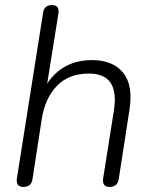

<svg xmlns="http://www.w3.org/2000/svg" viewBox="-20 -731 600 757"><path d="M72 6Q41 6 47 -30L150 -681Q154 -711 185 -711Q216 -711 210 -676L166 -401Q194 -445 238.5 -469.5Q283 -494 343 -494Q424 -494 465 -445Q506 -396 490 -295L448 -24Q443 6 412 6Q381 6 387 -30L429 -295Q452 -441 331 -441Q251 -441 204.5 -392.5Q158 -344 145 -264L108 -24Q103 6 72 6Z"/></svg>

Font: Nunito Light
Style: Italic
Weight: 300
Italic angle: -9°
Designer: Vernon Adams
Foundry: Vernon Adams
Version: Version 3.601; ttfautohint (v1.8.2.53-6de2)